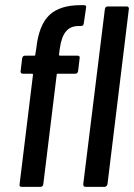

<svg xmlns="http://www.w3.org/2000/svg" viewBox="-20 -725 520 745"><path d="M209 -513Q209 -509 213 -509H281Q291 -509 289 -499L283 -449Q281 -439 272 -439H204Q200 -439 200 -435L148 -10Q146 0 137 0H64Q54 0 56 -10L108 -435Q108 -439 104 -439H68Q64 -439 61.5 -442Q59 -445 60 -449L66 -499Q68 -509 77 -509H113Q117 -509 117 -513L121 -539Q131 -628 171.5 -666.5Q212 -705 293 -705H306Q316 -705 314 -695L305 -634Q304 -624 294 -624H284Q253 -624 235.5 -602.5Q218 -581 212 -536ZM303 -10 387 -690Q389 -700 398 -700H472Q476 -700 478.5 -697Q481 -694 480 -690L397 -10Q396 -6 393 -3Q390 0 386 0H312Q303 0 303 -10Z"/></svg>

Font: Barlow Condensed Medium
Style: Italic
Weight: 500
Width: 3
Italic angle: -7°
Designer: Jeremy Tribby
Foundry: Tribby Type
Version: Version 1.408